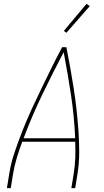

<svg xmlns="http://www.w3.org/2000/svg" viewBox="-20 -981 540 1001"><path d="M16 0 28 -74Q37 -131 56 -187Q75 -243 97 -299Q119 -355 144 -409.5Q169 -464 195.5 -518.5Q222 -573 248.5 -627Q275 -681 304 -735H326Q337 -681 346.5 -627Q356 -573 364.5 -518.5Q373 -464 379 -409.5Q385 -355 389 -299Q393 -243 393 -187Q393 -131 384 -74L372 0H352L364 -74Q371 -116 372.5 -158Q374 -200 372 -242H96Q80 -200 67.5 -158Q55 -116 48 -74L36 0ZM103 -260H372Q367 -375 350 -487Q333 -599 312 -709Q254 -599 200 -487Q146 -375 103 -260ZM326 -810 313 -820 431 -961 448 -949Z"/></svg>

Font: Iosevka Term Curly Th Obl
Style: Regular
Weight: 100
Italic angle: -9°
Designer: Belleve Invis
Foundry: Belleve Invis
Version: Version 32.3.0